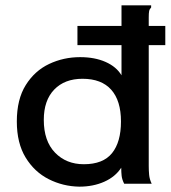

<svg xmlns="http://www.w3.org/2000/svg" viewBox="-20 -688 640 719"><path d="M277 11Q216 10 162.5 -17Q109 -44 76 -98Q43 -152 43 -233Q43 -316 76.5 -369.5Q110 -423 164 -448.5Q218 -474 280 -474Q335 -474 375.5 -456Q416 -438 435 -406V-668H546V-660Q540 -654 538.5 -646.5Q537 -639 537 -623V-66Q537 -49 538.5 -33Q540 -17 548 0H445Q437 -16 435.5 -29.5Q434 -43 434 -60Q412 -26 370.5 -7.5Q329 11 277 11ZM294 -73Q366 -73 399.5 -114.5Q433 -156 433 -233Q433 -311 396.5 -352Q360 -393 289 -393Q222 -393 183 -352.5Q144 -312 144 -239Q144 -160 186 -116.5Q228 -73 294 -73ZM270 -519V-591H599V-519Z"/></svg>

Font: Inconsolata Expanded SemiBold
Style: Regular
Weight: 600
Width: 7
Monospace: yes
Designer: Raph Levien, Cyreal, Brenton Simpson
Foundry: Raph Levien, Cyreal, Google
Version: Version 3.001; ttfautohint (v1.8.2.53-6de2)